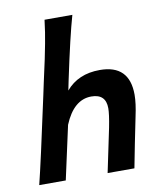

<svg xmlns="http://www.w3.org/2000/svg" viewBox="-74 -683 605 741"><g transform="rotate(-10 228.5 -312.5)"><path d="M432 -196Q410 -89 393 0H288L324 -172Q334 -223 334 -246Q334 -302 277 -302Q208 -302 170 -210L124 0H20Q41 -84 96 -340L106 -387Q129 -489 137 -534Q145 -575 151 -625H260Q237 -545 202 -379L194 -340Q242 -397 327 -397Q443 -397 443 -280Q443 -246 432 -196Z"/></g></svg>

Font: GFS Neohellenic Rg
Style: Bold Italic
Weight: 700
Italic angle: -12°
Designer: Designed by Takis Katsoulidis and George D. Matthiopoulos.
Foundry: Designed by Takis Katsoulidis and George D. Matthiopoulos.
Version: Version 1.0